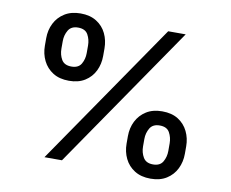

<svg xmlns="http://www.w3.org/2000/svg" viewBox="-81 -843 1155 960"><g transform="rotate(10 496.5 -362.5)"><path d="M253.4 -397.5Q205.1 -397.5 172.1 -418.2Q139.2 -439 122.1 -473.6Q105 -508.3 105 -549.3V-587.4Q105 -628.9 122.3 -663.3Q139.6 -697.8 172.9 -718.5Q206.1 -739.3 253.4 -739.3Q301.8 -739.3 334.7 -718.5Q367.7 -697.8 384.3 -663.1Q400.9 -628.4 400.9 -587.4V-549.3Q400.9 -507.8 384 -473.4Q367.2 -439 334.2 -418.2Q301.3 -397.5 253.4 -397.5ZM740.2 13.7Q691.9 13.7 658.9 -7.1Q626 -27.8 609.1 -62.5Q592.3 -97.2 592.3 -138.2V-176.3Q592.3 -217.8 609.6 -252.2Q627 -286.6 659.9 -307.4Q692.9 -328.1 740.2 -328.1Q789.1 -328.1 821.8 -307.4Q854.5 -286.6 871.3 -252Q888.2 -217.3 888.2 -176.3V-138.2Q888.2 -97.2 871.1 -62.5Q854 -27.8 821 -7.1Q788.1 13.7 740.2 13.7ZM199.7 0 699.7 -727.5H788.6L288.6 0ZM740.2 -58.6Q775.9 -58.6 790 -83.3Q804.2 -107.9 804.2 -138.2V-176.3Q804.2 -206.5 790.5 -231.4Q776.9 -256.3 740.2 -256.3Q705.1 -256.3 690.4 -231.4Q675.8 -206.5 675.8 -176.3V-138.2Q675.8 -107.9 690.2 -83.3Q704.6 -58.6 740.2 -58.6ZM253.4 -469.7Q289.1 -469.7 303.2 -494.1Q317.4 -518.6 317.4 -549.3V-587.4Q317.4 -617.7 303.7 -642.6Q290 -667.5 253.4 -667.5Q218.3 -667.5 203.6 -642.6Q189 -617.7 189 -587.4V-549.3Q189 -518.6 203.1 -494.1Q217.3 -469.7 253.4 -469.7Z"/></g></svg>

Font: Inter Medium
Style: Regular
Weight: 500
Designer: Rasmus Andersson
Foundry: rsms
Version: Version 4.001;git-9221beed3